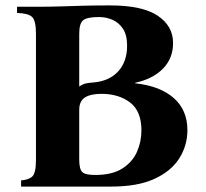

<svg xmlns="http://www.w3.org/2000/svg" viewBox="-20 -690 761 710"><path d="M58 0V-23Q87 -25 100 -38Q113 -51 113 -100V-565Q113 -614 98.5 -627.5Q84 -641 43 -642V-665H113Q169 -665 211 -666.5Q253 -668 294 -669Q335 -670 387 -670Q506 -670 563 -632Q620 -594 620 -531Q620 -474 582.5 -436Q545 -398 480 -384V-382Q572 -372 622.5 -327.5Q673 -283 673 -209Q673 -152 643 -104.5Q613 -57 551 -28.5Q489 0 391 0ZM273 -370Q286 -379 297.5 -381.5Q309 -384 325 -385Q384 -390 417 -426Q450 -462 450 -521Q450 -561 434.5 -584Q419 -607 395.5 -617Q372 -627 346 -627Q303 -627 288 -615.5Q273 -604 273 -565ZM332 -43Q395 -43 432.5 -67Q470 -91 486.5 -128.5Q503 -166 503 -208Q503 -279 461 -311Q419 -343 355 -343Q315 -343 294 -329.5Q273 -316 273 -284V-100Q273 -65 284 -54Q295 -43 332 -43Z"/></svg>

Font: Bona Nova
Style: Bold
Weight: 700
Designer: Mateusz Machalski
Foundry: Capitalics
Version: Version 4.001; ttfautohint (v1.8.3)